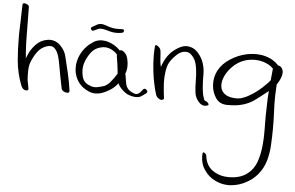

<svg xmlns="http://www.w3.org/2000/svg" viewBox="-77 -833 2495 1625"><g transform="rotate(5 1170.0 -20.5)"><path d="M49.8 -697.3Q51.8 -711.9 65.4 -711.9Q71.3 -711.9 79.1 -709Q105.5 -700.2 105.5 -683.6Q106.4 -558.6 108.4 -432.6Q109.4 -305.7 125 -181.6Q131.8 -133.8 143.6 -87.9Q155.3 -41 162.1 5.9Q164.1 18.6 152.3 20.5Q148.4 21.5 143.6 21.5Q137.7 21.5 133.8 20.5Q121.1 16.6 112.3 5.9Q103.5 -4.9 100.6 -17.6Q94.7 -49.8 92.8 -80.1Q90.8 -110.4 94.7 -144.5Q97.7 -174.8 105.5 -207Q113.3 -239.3 126 -269.5Q148.4 -326.2 189.5 -369.1Q229.5 -412.1 290 -420.9Q350.6 -428.7 394.5 -386.7Q437.5 -344.7 449.2 -293.9Q465.8 -222.7 483.4 -151.4Q500 -80.1 509.8 -7.8Q509.8 -5.9 509.8 -3.9Q509.8 16.6 479.5 9.8Q446.3 1 442.4 -19.5Q435.5 -57.6 421.9 -121.1Q409.2 -184.6 399.4 -245.1Q396.5 -259.8 391.6 -277.3Q387.7 -294.9 380.9 -310.5Q369.1 -340.8 347.7 -359.4Q325.2 -377.9 285.2 -365.2Q235.4 -348.6 206.1 -306.6Q176.8 -265.6 159.2 -218.8Q147.5 -188.5 146.5 -147.5Q145.5 -107.4 148.4 -71.3Q150.4 -51.8 152.3 -35.2Q155.3 -18.6 157.2 -7.8Q143.6 -8.8 129.9 -8.8Q116.2 -9.8 102.5 -9.8Q60.5 -114.3 50.8 -227.5Q43 -322.3 43 -417Q43 -436.5 43 -456.1Q43.9 -517.6 46.9 -578.1Q48.8 -638.7 49.8 -697.3Z M948.2 -320.3Q954.1 -303.7 933.6 -301.8Q914.1 -298.8 905.3 -316.4Q880.9 -361.3 835.9 -384.8Q791 -409.2 740.2 -395.5Q688.5 -382.8 656.2 -337.9Q624 -292 610.4 -244.1Q597.7 -196.3 610.4 -140.6Q623 -85.9 673.8 -67.4Q705.1 -51.8 739.3 -57.6Q773.4 -64.5 802.7 -74.2Q827.1 -86.9 844.7 -106.4Q861.3 -126 877 -147.5Q882.8 -156.2 895.5 -175.8Q908.2 -195.3 914.1 -202.1Q926.8 -214.8 944.3 -211.9Q962.9 -208 967.8 -193.4Q973.6 -168.9 979.5 -125Q985.4 -80.1 1008.8 -59.6Q1033.2 -38.1 1063.5 -30.3Q1093.8 -21.5 1125 -67.4Q1139.6 -88.9 1157.2 -73.2Q1166 -64.5 1167 -56.6Q1167 -49.8 1159.2 -43Q1134.8 -23.4 1114.3 -11.7Q1098.6 -2.9 1075.2 -2.9Q1067.4 -2.9 1059.6 -3.9Q1043 -5.9 1014.6 -14.6Q986.3 -23.4 952.1 -57.6Q908.2 -99.6 905.3 -158.2Q901.4 -217.8 892.6 -275.4Q886.7 -315.4 883.8 -331.1Q880.9 -346.7 886.7 -364.3Q894.5 -386.7 913.1 -386.7Q931.6 -386.7 946.3 -369.1Q956.1 -361.3 962.9 -347.7Q969.7 -334 973.6 -317.4Q981.4 -286.1 980.5 -252Q978.5 -216.8 967.8 -193.4Q945.3 -144.5 914.1 -102.5Q882.8 -60.5 833 -35.2Q812.5 -23.4 790 -14.6Q767.6 -5.9 738.3 -3.9Q702.1 -2 672.9 -15.6Q644.5 -28.3 621.1 -45.9Q578.1 -80.1 559.6 -129.9Q544.9 -167 544.9 -207Q544.9 -220.7 545.9 -234.4Q552.7 -287.1 577.1 -332Q601.6 -376 640.6 -410.2Q659.2 -424.8 676.8 -436.5Q694.3 -448.2 717.8 -453.1Q740.2 -458 763.7 -455.1Q787.1 -453.1 808.6 -445.3Q854.5 -429.7 890.6 -396.5Q926.8 -363.3 948.2 -320.3ZM826.2 -533.2Q801.8 -538.1 776.4 -545.9Q751 -553.7 726.6 -553.7Q710 -553.7 694.3 -543.9Q678.7 -535.2 664.1 -531.2Q654.3 -528.3 646.5 -542Q637.7 -556.6 659.2 -565.4Q670.9 -571.3 686.5 -581.1Q702.1 -591.8 719.7 -592.8Q723.6 -593.8 726.6 -593.8Q749 -593.8 772.5 -584Q799.8 -573.2 826.2 -568.4Q850.6 -563.5 873 -564.5Q894.5 -565.4 912.1 -565.4Q924.8 -565.4 924.8 -552.7Q924.8 -541 912.1 -535.2Q893.6 -531.2 871.1 -530.3Q849.6 -529.3 826.2 -533.2Z M1197.3 -442.4Q1199.2 -465.8 1221.7 -449.2Q1245.1 -432.6 1247.1 -412.1Q1251 -384.8 1252 -352.5Q1253.9 -320.3 1258.8 -293.9Q1272.5 -224.6 1288.1 -156.2Q1302.7 -87.9 1311.5 -18.6Q1283.2 -32.2 1267.6 -56.6Q1252 -81.1 1245.1 -111.3Q1234.4 -168 1251 -235.4Q1267.6 -302.7 1296.9 -351.6Q1304.7 -365.2 1316.4 -379.9Q1328.1 -395.5 1342.8 -409.2Q1371.1 -435.5 1405.3 -453.1Q1436.5 -469.7 1465.8 -469.7Q1469.7 -469.7 1472.7 -469.7Q1521.5 -465.8 1553.7 -433.6Q1585.9 -400.4 1602.5 -364.3Q1627 -310.5 1627 -246.1Q1626 -180.7 1631.8 -123Q1633.8 -105.5 1636.7 -87.9Q1638.7 -71.3 1644.5 -54.7Q1648.4 -41 1651.4 -33.2Q1654.3 -24.4 1661.1 -22.5Q1678.7 -17.6 1688.5 -3.9Q1692.4 2 1692.4 6.8Q1692.4 12.7 1684.6 14.6Q1672.9 19.5 1661.1 19.5Q1632.8 19.5 1609.4 -6.8Q1578.1 -42 1573.2 -85.9Q1567.4 -130.9 1567.4 -185.5Q1567.4 -239.3 1560.5 -288.1Q1556.6 -314.5 1549.8 -336.9Q1543 -359.4 1531.2 -376Q1524.4 -386.7 1508.8 -402.3Q1492.2 -418.9 1469.7 -420.9Q1423.8 -424.8 1385.7 -387.7Q1347.7 -351.6 1329.1 -319.3Q1317.4 -299.8 1311.5 -273.4Q1304.7 -248 1302.7 -219.7Q1296.9 -168 1301.8 -112.3Q1305.7 -57.6 1311.5 -18.6Q1313.5 -4.9 1303.7 -1Q1293 2.9 1283.2 1Q1271.5 -2.9 1258.8 -13.7Q1247.1 -24.4 1243.2 -37.1Q1214.8 -128.9 1202.1 -237.3Q1194.3 -304.7 1194.3 -367.2Q1194.3 -405.3 1197.3 -442.4Z M2283.2 -323.2Q2293 -302.7 2266.6 -297.9Q2241.2 -292 2234.4 -305.7Q2211.9 -351.6 2168 -375Q2125 -398.4 2076.2 -403.3Q2049.8 -406.2 2024.4 -403.3Q1998 -401.4 1974.6 -394.5Q1907.2 -375 1857.4 -322.3Q1807.6 -269.5 1792 -212.9Q1783.2 -183.6 1787.1 -155.3Q1790 -127.9 1807.6 -107.4Q1825.2 -86.9 1855.5 -76.2Q1885.7 -65.4 1932.6 -66.4Q1956.1 -67.4 1982.4 -78.1Q2008.8 -87.9 2036.1 -104.5Q2087.9 -134.8 2134.8 -177.7Q2181.6 -219.7 2206.1 -253.9Q2217.8 -268.6 2225.6 -282.2Q2234.4 -294.9 2241.2 -304.7Q2255.9 -327.1 2258.8 -321.3Q2262.7 -315.4 2256.8 -259.8Q2242.2 -119.1 2250 20.5Q2256.8 160.2 2249 300.8Q2246.1 367.2 2227.5 434.6Q2208 502 2164.1 554.7Q2126 600.6 2071.3 629.9Q2017.6 660.2 1958 668Q1939.5 670.9 1919.9 670.9Q1900.4 670.9 1881.8 668Q1843.8 662.1 1810.5 646.5Q1748 618.2 1710 559.6Q1676.8 509.8 1676.8 445.3Q1676.8 435.5 1677.7 424.8Q1679.7 406.2 1694.3 417Q1710 427.7 1710.9 439.5Q1719.7 520.5 1778.3 562.5Q1835.9 603.5 1917 603.5Q1967.8 603.5 2006.8 590.8Q2044.9 579.1 2073.2 556.6Q2126 516.6 2149.4 449.2Q2171.9 382.8 2178.7 306.6Q2184.6 244.1 2183.6 181.6Q2182.6 118.2 2182.6 64.5Q2183.6 21.5 2184.6 -16.6Q2185.5 -54.7 2186.5 -90.8Q2190.4 -157.2 2196.3 -222.7Q2202.1 -288.1 2210.9 -367.2Q2211.9 -370.1 2220.7 -372.1Q2229.5 -375 2232.4 -375Q2265.6 -378.9 2282.2 -355.5Q2293.9 -337.9 2293.9 -318.4Q2293.9 -309.6 2292 -300.8Q2283.2 -257.8 2256.8 -220.7Q2231.4 -183.6 2197.3 -157.2Q2132.8 -105.5 2087.9 -72.3Q2043 -38.1 1989.3 -21.5Q1960.9 -12.7 1926.8 -7.8Q1892.6 -3.9 1849.6 -3.9Q1784.2 -4.9 1752 -52.7Q1719.7 -100.6 1715.8 -161.1Q1713.9 -193.4 1719.7 -224.6Q1726.6 -256.8 1740.2 -283.2Q1772.5 -345.7 1838.9 -387.7Q1904.3 -430.7 1979.5 -446.3Q2017.6 -454.1 2054.7 -454.1Q2057.6 -454.1 2060.5 -454.1Q2101.6 -453.1 2138.7 -442.4Q2184.6 -429.7 2222.7 -400.4Q2259.8 -371.1 2283.2 -323.2Z"/></g></svg>

Font: Mrs Husband
Style: Regular
Weight: 400
Version: Version 1.0